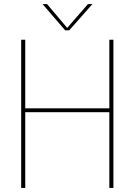

<svg xmlns="http://www.w3.org/2000/svg" viewBox="-20 -923 662 943"><path d="M84 -728H104V-391H517V-728H537V0H517V-372H104V0H84ZM300 -774 189 -903H211L310 -786L412 -903H434L320 -774Z"/></svg>

Font: Murecho Thin
Style: Regular
Weight: 100
Designer: Neil Summerour
Foundry: Positype
Version: Version 1.010